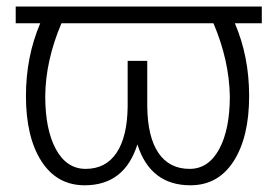

<svg xmlns="http://www.w3.org/2000/svg" viewBox="-20 -548 826 578"><path d="M768.1 -478H687Q730 -377.9 730 -259.3Q730 -135.3 683.3 -62.7Q636.7 9.8 553.2 9.8Q432.6 9.8 393.6 -113.3Q355 9.8 234.9 9.8Q151.4 9.8 104.7 -62.7Q58.1 -135.3 58.1 -259.3Q58.1 -377 101.1 -478H27.3V-528.3H768.1ZM671.9 -258.3Q669.9 -366.7 622.6 -478H165Q117.2 -365.7 116.2 -258.3Q116.2 -157.7 148.4 -98.6Q180.7 -39.6 237.8 -39.6Q298.3 -39.6 330.8 -87.9Q363.3 -136.2 364.3 -227.5V-364.7H423.3V-228Q424.3 -135.7 457 -87.6Q489.7 -39.6 550.8 -39.6Q607.4 -39.6 639.6 -98.6Q671.9 -157.7 671.9 -258.3Z"/></svg>

Font: Roboto Light
Style: Regular
Weight: 300
Designer: Google
Version: Version 2.134; 2016; ttfautohint (v1.6)